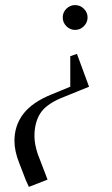

<svg xmlns="http://www.w3.org/2000/svg" viewBox="-20 -482 442 759"><path d="M37.1 75.2Q37.1 13.7 72.5 -32.2Q107.9 -78.1 184.1 -108.9L257.8 -139.2V-259.8L284.2 -269L332 -139.2L221.2 -94.2Q161.1 -68.8 138.7 -33Q116.2 2.9 116.2 56.2Q116.2 86.9 128.9 126L168 228L94.2 256.8L82 230L56.2 163.1Q37.1 115.2 37.1 75.2ZM242.4 -378.4Q228 -393.1 228 -413.1Q228 -433.1 242.4 -447.5Q256.8 -461.9 276.9 -461.9Q296.9 -461.9 311.5 -447.5Q326.2 -433.1 326.2 -413.1Q326.2 -393.1 311.5 -378.4Q296.9 -363.8 276.9 -363.8Q256.8 -363.8 242.4 -378.4Z"/></svg>

Font: Dehuti Alt
Style: Book
Weight: 400
Version: Version 1.2